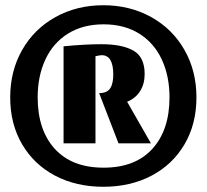

<svg xmlns="http://www.w3.org/2000/svg" viewBox="-20 -700 791 734"><path d="M731 -328Q731 -226 685.5 -148.5Q640 -71 559.5 -28.5Q479 14 375 14Q271 14 190.5 -28.5Q110 -71 64.5 -148.5Q19 -226 19 -328Q19 -429 65 -509.5Q111 -590 192.5 -635Q274 -680 375 -680Q476 -680 557.5 -635Q639 -590 685 -509.5Q731 -429 731 -328ZM124 -328Q124 -203 189.5 -131Q255 -59 376 -59Q497 -59 562.5 -131Q628 -203 628 -328Q628 -409 598.5 -472.5Q569 -536 512 -571.5Q455 -607 376 -607Q297 -607 240 -571.5Q183 -536 153.5 -472.5Q124 -409 124 -328ZM533 -417Q533 -379 515.5 -351.5Q498 -324 466 -311L557 -152H433L359 -344Q389 -344 401 -362Q413 -380 413 -415Q413 -489 369 -489Q361 -489 345 -485V-152H223V-523Q306 -531 368 -531Q447 -531 490 -506.5Q533 -482 533 -417Z"/></svg>

Font: Sansita ExtraBold
Style: Regular
Weight: 800
Designer: Pablo Cosgaya
Foundry: Omnibus-Type
Version: Version 1.006